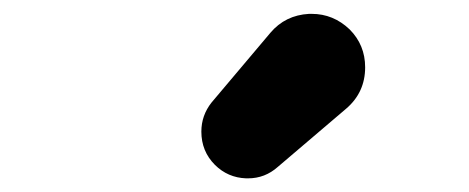

<svg xmlns="http://www.w3.org/2000/svg" viewBox="-20 -936 677 277"><path d="M380.9 -695.3Q362.3 -678.7 337.9 -678.7Q335.9 -678.7 335 -678.7Q308.6 -679.7 290 -698.2Q270.5 -717.8 270.5 -746.1Q270.5 -769.5 285.2 -788.1L370.1 -888.7Q391.6 -914.1 425.8 -916Q427.7 -916 429.7 -916Q460.9 -916 484.4 -893.6Q506.8 -871.1 506.8 -838.9Q506.8 -802.7 479.5 -779.3Z"/></svg>

Font: Gen Jyuu GothicX Heavy
Style: Bold
Weight: 900
Designer: [Source Han Sans]
Ryoko NISHIZUKA  (kana & ideographs); Paul D. Hunt (Latin, Greek & Cyrillic); Wenlong ZHANG  (bopomofo
Version: Version 1.002.20150607